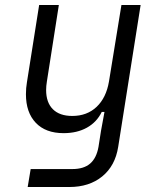

<svg xmlns="http://www.w3.org/2000/svg" viewBox="-20 -570 640 770"><path d="M467 -550H544L454 19Q442 95 390 137.5Q338 180 258 180H91L103 108H270Q316 108 341.5 86Q367 64 375 19L385 -45L399 -121H388Q368 -80 328.5 -58Q289 -36 235 -36Q163 -36 123.5 -77.5Q84 -119 84 -192Q84 -217 88 -240L137 -550H216L168 -243Q165 -225 165 -209Q165 -159 192 -132Q219 -105 270 -105Q329 -105 367.5 -141.5Q406 -178 417 -243Z"/></svg>

Font: JetBrains Mono Semi Light
Style: Italic
Weight: 350
Italic angle: -9°
Monospace: yes
Designer: Philipp Nurullin, Konstantin Bulenkov
Foundry: JetBrains
Version: 2.002